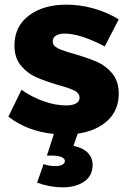

<svg xmlns="http://www.w3.org/2000/svg" viewBox="-20 -569 557 823"><path d="M298 -338Q356 -321 394.5 -304.5Q433 -288 461 -254.5Q489 -221 489 -167Q489 -97 441.5 -52.5Q394 -8 313 4L295 56Q337 65 357 86.5Q377 108 377 137Q377 185 340.5 209.5Q304 234 249 234Q194 234 139 214L167 134Q189 143 218 143Q236 143 247 137Q258 131 258 121Q258 110 243 104Q228 98 205 98H181L211 5Q97 -6 16 -69L72 -184Q118 -152 168.5 -134.5Q219 -117 264 -117Q290 -117 305.5 -125.5Q321 -134 321 -150Q321 -170 298.5 -181Q276 -192 228 -205Q171 -222 134 -238.5Q97 -255 69.5 -288Q42 -321 42 -374Q42 -456 104 -502.5Q166 -549 264 -549Q323 -549 380.5 -533Q438 -517 489 -486L429 -370Q324 -425 257 -425Q234 -425 220 -416.5Q206 -408 206 -391Q206 -373 228 -362Q250 -351 298 -338Z"/></svg>

Font: Gontserrat
Style: Bold
Weight: 700
Designer: Julieta Ulanovsky
Foundry: Julieta Ulanovsky
Version: Version 6.001